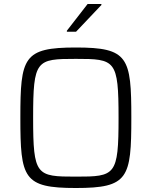

<svg xmlns="http://www.w3.org/2000/svg" viewBox="-20 -934 760 962"><path d="M315 -775H361L488 -909V-914H419L315 -780ZM360 8C623 8 638 -41 638 -344C638 -647 623 -696 360 -696C97 -696 82 -647 82 -344C82 -41 97 8 360 8ZM360 -49C162 -49 146 -54 146 -344C146 -634 162 -639 360 -639C558 -639 574 -634 574 -344C574 -54 558 -49 360 -49Z"/></svg>

Font: Saira UNSAM Light SC
Style: Regular
Weight: 300
Designer: Hector Gatti with collaboration of the Omnibus-Type team
Foundry: Omnibus-Type
Version: Version 1.072;PS 001.072;hotconv 1.0.88;makeotf.lib2.5.64775